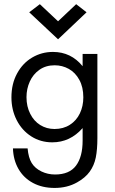

<svg xmlns="http://www.w3.org/2000/svg" viewBox="-20 -676 553 927"><path d="M62.5 -321.3Q89.4 -371.1 135.3 -398.2Q181.2 -425.3 235.8 -425.3Q322.8 -425.3 378.9 -356.4V-415.5H450.2V-9.3Q450.2 46.4 442.4 84.7Q434.6 123 413.1 152.8Q391.6 182.6 352.1 204.6Q304.7 231.4 243.7 231.4Q184.1 231.4 139.2 207.3Q94.2 183.1 69.3 139.9Q44.4 96.7 42.5 40.5H113.3Q117.2 85.4 133.1 111.1Q148.9 136.7 180.2 151.9Q210.9 166.5 245.6 166.5Q314.9 166.5 346.9 123.8Q378.9 81.1 378.9 2.9V-57.6Q318.4 11.2 232.4 11.2Q175.8 11.2 130.9 -17.6Q85.9 -46.4 60.5 -96.2Q35.2 -146 35.2 -206.1Q35.2 -271.5 62.5 -321.3ZM126 -126.5Q143.6 -91.3 174.3 -72.3Q205.1 -53.2 243.2 -53.2Q285.6 -53.2 317.4 -73.5Q349.1 -93.8 365.7 -128.7Q382.3 -163.6 382.3 -206.1Q382.3 -255.4 363 -290.5Q343.8 -325.7 312.3 -343.3Q280.8 -360.8 244.1 -360.8Q201.2 -360.8 170.4 -339.1Q139.6 -317.4 123.8 -282.2Q107.9 -247.1 107.9 -207Q107.9 -161.6 126 -126.5ZM260.3 -486.3 121.1 -616.7 172.4 -655.8 260.3 -573.2 347.7 -655.8 397.9 -616.7Z"/></svg>

Font: NMS Futura Pro Book
Style: Regular
Weight: 400
Designer: Blend3rman
Version: Version 0.1